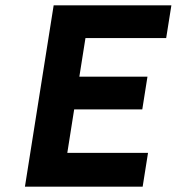

<svg xmlns="http://www.w3.org/2000/svg" viewBox="-20 -696 659 716"><path d="M73 0H512L532 -126H231L256.6 -288H510.6L529.9 -410H275.9L298.7 -554H599.7L619.1 -676H180.1Z"/></svg>

Font: Fog Sans
Style: It
Weight: 700
Foundry: Intel Corporation
Version: Version 1.00